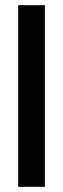

<svg xmlns="http://www.w3.org/2000/svg" viewBox="-20 -720 243 740"><path d="M50 0V-700H153V0Z"/></svg>

Font: Turret Road ExtraBold
Style: Regular
Weight: 800
Designer: Noponies
Foundry: Noponies
Version: Version 1.001; ttfautohint (v1.8)